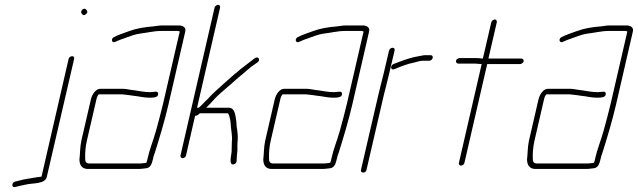

<svg xmlns="http://www.w3.org/2000/svg" viewBox="-20 -687 2658 800"><path d="M266 -442 153 49C148 50 140 51 131 52C120 53 98 58 89 59C74 61 57 67 42 70C27 75 28 97 44 92C57 89 75 84 88 82C116 75 168 81 175 50L289 -442C290 -448 287 -453 281 -453C275 -453 267 -448 266 -442ZM320 -631C325 -625 328 -620 338 -628C348 -636 343 -642 339 -647C331 -658 312 -642 320 -631Z M359 -274 319 -101C313 -73 314 -47 311 -23C311 -1 320 17 346 17H556C570 17 577 15 590 14C609 11 613 -7 618 -27C619 -33 621 -40 624 -47C644 -110 666 -183 682 -252L752 -556C756 -572 743 -581 725 -581H655C641 -581 630 -578 618 -577C582 -574 550 -569 520 -558C496 -549 475 -543 454 -532C440 -524 447 -505 461 -513C475 -519 486 -524 502 -529C522 -536 541 -544 563 -547C591 -550 621 -558 650 -558H720C724 -558 726 -557 728 -556H729L659 -253C651 -218 639 -176 630 -142C618 -99 604 -68 595 -27C594 -22 593 -16 590 -9C585 -8 580 -7 577 -7C573 -6 567 -6 561 -6H351C338 -6 334 -16 335 -28C334 -49 336 -74 342 -101L382 -274C383 -279 388 -294 393 -294H479C485 -294 491 -294 497 -293L515 -291C522 -290 528 -289 536 -288C558 -286 578 -280 601 -280C617 -280 639 -280 639 -295C640 -311 621 -303 606 -303C577 -303 551 -310 523 -313L505 -316C498 -317 491 -317 484 -317H398C379 -317 364 -294 359 -274Z M801 -238 897 -655C898 -661 895 -667 889 -667C883 -667 875 -661 874 -655L732 -39C731 -33 735 -28 741 -28C747 -28 754 -33 755 -39L793 -205C801 -203 808 -211 813 -215H929C930 -215 931 -214 932 -212C939 -197 941 -179 942 -161C943 -143 949 -119 946 -96C945 -82 946 -68 945 -54C943 -35 933 1 953 -2C971 -5 965 -25 967 -38L969 -58C970 -65 969 -72 969 -79L970 -99C972 -115 970 -135 968 -148C965 -158 966 -176 964 -186C961 -205 959 -238 934 -238H839C850 -249 866 -265 876 -277C886 -288 910 -309 923 -320C948 -340 968 -361 993 -380L1010 -395C1016 -400 1022 -404 1027 -409C1036 -416 1045 -421 1053 -427C1067 -438 1056 -454 1042 -445C1022 -430 1001 -413 980 -397C974 -391 965 -384 956 -377C930 -355 907 -333 881 -310C862 -293 860 -290 846 -275C831 -262 823 -250 808 -238Z M1125 -274 1085 -101C1079 -73 1080 -47 1077 -23C1077 -1 1086 17 1112 17H1322C1336 17 1343 15 1356 14C1375 11 1379 -7 1384 -27C1385 -33 1387 -40 1390 -47C1410 -110 1432 -183 1448 -252L1518 -556C1522 -572 1509 -581 1491 -581H1421C1407 -581 1396 -578 1384 -577C1348 -574 1316 -569 1286 -558C1262 -549 1241 -543 1220 -532C1206 -524 1213 -505 1227 -513C1241 -519 1252 -524 1268 -529C1288 -536 1307 -544 1329 -547C1357 -550 1387 -558 1416 -558H1486C1490 -558 1492 -557 1494 -556H1495L1425 -253C1417 -218 1405 -176 1396 -142C1384 -99 1370 -68 1361 -27C1360 -22 1359 -16 1356 -9C1351 -8 1346 -7 1343 -7C1339 -6 1333 -6 1327 -6H1117C1104 -6 1100 -16 1101 -28C1100 -49 1102 -74 1108 -101L1148 -274C1149 -279 1154 -294 1159 -294H1245C1251 -294 1257 -294 1263 -293L1281 -291C1288 -290 1294 -289 1302 -288C1324 -286 1344 -280 1367 -280C1383 -280 1405 -280 1405 -295C1406 -311 1387 -303 1372 -303C1343 -303 1317 -310 1289 -313L1271 -316C1264 -317 1257 -317 1250 -317H1164C1145 -317 1130 -294 1125 -274Z M1783 -446C1784 -452 1781 -457 1775 -457H1747C1733 -455 1718 -451 1705 -449C1676 -442 1644 -430 1619 -420C1604 -412 1608 -392 1624 -399C1648 -409 1677 -421 1704 -426C1716 -429 1731 -434 1742 -434H1769C1775 -434 1782 -440 1783 -446ZM1601 -476 1577 -374C1571 -350 1563 -320 1557 -294L1484 21C1482 28 1487 32 1494 32C1501 32 1505 28 1507 21L1580 -294C1586 -319 1595 -351 1600 -374L1624 -476C1626 -483 1623 -488 1616 -488C1609 -488 1603 -483 1601 -476Z M2027 -594 1992 -443H1990C1981 -444 1974 -445 1966 -445H1895C1889 -445 1881 -440 1880 -434C1879 -428 1883 -422 1889 -422H1960C1969 -422 1979 -420 1987 -420L1892 -8C1891 -2 1895 3 1901 3C1907 3 1914 -2 1915 -8L2010 -420H2147C2153 -420 2161 -426 2162 -432C2163 -438 2158 -443 2152 -443H2015L2050 -594C2051 -600 2048 -606 2042 -606C2036 -606 2028 -600 2027 -594Z M2224 -274 2184 -101C2178 -73 2179 -47 2176 -23C2176 -1 2185 17 2211 17H2421C2435 17 2442 15 2455 14C2474 11 2478 -7 2483 -27C2484 -33 2486 -40 2489 -47C2509 -110 2531 -183 2547 -252L2617 -556C2621 -572 2608 -581 2590 -581H2520C2506 -581 2495 -578 2483 -577C2447 -574 2415 -569 2385 -558C2361 -549 2340 -543 2319 -532C2305 -524 2312 -505 2326 -513C2340 -519 2351 -524 2367 -529C2387 -536 2406 -544 2428 -547C2456 -550 2486 -558 2515 -558H2585C2589 -558 2591 -557 2593 -556H2594L2524 -253C2516 -218 2504 -176 2495 -142C2483 -99 2469 -68 2460 -27C2459 -22 2458 -16 2455 -9C2450 -8 2445 -7 2442 -7C2438 -6 2432 -6 2426 -6H2216C2203 -6 2199 -16 2200 -28C2199 -49 2201 -74 2207 -101L2247 -274C2248 -279 2253 -294 2258 -294H2344C2350 -294 2356 -294 2362 -293L2380 -291C2387 -290 2393 -289 2401 -288C2423 -286 2443 -280 2466 -280C2482 -280 2504 -280 2504 -295C2505 -311 2486 -303 2471 -303C2442 -303 2416 -310 2388 -313L2370 -316C2363 -317 2356 -317 2349 -317H2263C2244 -317 2229 -294 2224 -274Z"/></svg>

Font: Electronic
Style: ExLtIt
Weight: 200
Version: Version 1.011